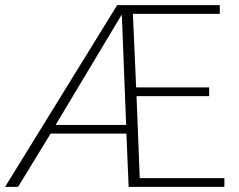

<svg xmlns="http://www.w3.org/2000/svg" viewBox="-32 -731 936 751"><path d="M185.5 -242.2H461.4L444.8 -667Q443.8 -668 444.3 -670.2Q444.8 -672.4 443.8 -673.3ZM845.7 0H471.2L462.4 -208.5H166L38.6 0H-12.2L426.3 -710.9H827.6V-676.8H487.8L500.5 -389.2H786.1V-355H502L514.6 -34.2H845.7Z"/></svg>

Font: Ufes Sans Thin
Style: Regular
Weight: 100
Designer: Ricardo Esteves & Thais Bronze
Foundry: ProDesignUfes - Ricardo Esteves, Thais Bronze (This is a derivative work, based on Roboto family, by Christian Robertson
Version: Version 2.0